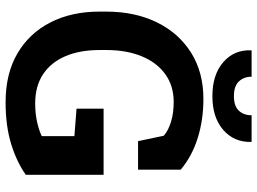

<svg xmlns="http://www.w3.org/2000/svg" viewBox="-140 -799 950 710"><g transform="rotate(90 335.0 -444.0)"><path d="M357.9 10.3Q252 10.3 177.2 -33.7Q102.5 -77.6 62.7 -155.8Q22.9 -233.9 22.9 -336.9V-361.3Q22.9 -467.8 62.5 -548.8Q102.1 -629.9 174.6 -675.5Q247.1 -721.2 346.2 -721.2Q422.9 -721.2 490.2 -700.2Q557.6 -679.2 607.4 -637.2V-479.5H502L481.9 -574.7Q462.9 -591.3 430.7 -601.3Q398.4 -611.3 356.9 -611.3Q297.4 -611.3 254.2 -580.1Q210.9 -548.8 188 -492.7Q165 -436.5 165 -362.3V-336.9Q165 -264.6 187.7 -211.2Q210.4 -157.7 254.4 -128.4Q298.3 -99.1 362.3 -99.1Q399.9 -99.1 431.4 -106.2Q462.9 -113.3 483.4 -123.5V-244.1L381.8 -252V-352.1H626.5V-64.5Q579.1 -30.8 512.5 -10.3Q445.8 10.3 357.9 10.3ZM335.4 -754.4Q256.8 -754.4 210.4 -794.2Q164.1 -834 166 -896.5L167 -899.4H263.7Q263.7 -871.1 281 -852.5Q298.3 -834 335.4 -834Q372.1 -834 389.2 -852.1Q406.2 -870.1 406.2 -899.4H503.9L504.9 -896.5Q505.9 -834 460 -794.2Q414.1 -754.4 335.4 -754.4Z"/></g></svg>

Font: Roboto Slab LO
Style: Bold
Weight: 700
Designer: Google
Version: Version 2.000